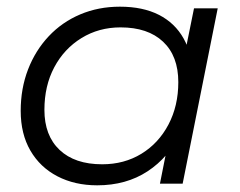

<svg xmlns="http://www.w3.org/2000/svg" viewBox="-20 -550 718 575"><path d="M271 5Q204 5 152 -22Q100 -49 71 -99Q42 -149 42 -218Q42 -285 64 -342Q86 -399 126 -441.5Q166 -484 220.5 -507Q275 -530 339 -530Q408 -530 456 -505.5Q504 -481 530 -434.5Q556 -388 556 -322Q556 -227 521 -153Q486 -79 422 -37Q358 5 271 5ZM286 -58Q352 -58 403.5 -89.5Q455 -121 484.5 -177Q514 -233 514 -304Q514 -382 468.5 -425Q423 -468 341 -468Q276 -468 224 -436Q172 -404 142.5 -348.5Q113 -293 113 -221Q113 -144 158.5 -101Q204 -58 286 -58ZM459 0 489 -151 519 -257 529 -367 561 -525H632L527 0Z"/></svg>

Font: MOST Montserrat
Style: Italic
Weight: 400
Italic angle: -11.3°
Designer: Julieta Ulanovsky
Foundry: Julieta Ulanovsky
Version: Version 8.000;March 11, 2024;FontCreator 15.0.0.2926 64-bit